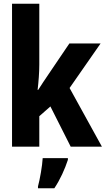

<svg xmlns="http://www.w3.org/2000/svg" viewBox="-20 -780 570 1021"><path d="M44 0H189V-162L248 -214L356 0H522L350 -312L515 -549H349L240 -388C219 -356 200 -330 183 -302H180C185 -345 189 -393 189 -437V-760H44ZM182 211V221H269C300 175 325 119 341 70V61H207C205 101 192 175 182 211Z"/></svg>

Font: Noto Sans Mono Condensed ExtraBold
Style: Regular
Weight: 800
Width: 3
Designer: Monotype Design Team
Foundry: Monotype Imaging Inc.
Version: Version 2.014